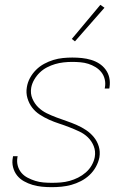

<svg xmlns="http://www.w3.org/2000/svg" viewBox="-20 -766 540 794"><path d="M194 8Q173 8 153 6Q133 4 114.5 -1.5Q96 -7 79 -16.5Q62 -26 50.5 -40.5Q39 -55 34 -74.5Q29 -94 33 -114L34 -120H53L52 -115Q49 -97 53.5 -80.5Q58 -64 68.5 -51.5Q79 -39 94.5 -31Q110 -23 126 -18Q142 -13 159.5 -11.5Q177 -10 195 -10Q213 -10 231.5 -11.5Q250 -13 268 -18Q286 -23 303 -31.5Q320 -40 335 -53Q350 -66 359.5 -83Q369 -100 372 -117Q376 -141 367.5 -162Q359 -183 343.5 -198Q328 -213 307.5 -222.5Q287 -232 266.5 -240Q246 -248 224.5 -255Q203 -262 183 -271Q163 -280 144.5 -292Q126 -304 113 -321Q100 -338 93.5 -360Q87 -382 91 -405Q94 -425 104 -443.5Q114 -462 129 -477Q144 -492 162.5 -502Q181 -512 200.5 -518Q220 -524 240 -526Q260 -528 279 -528Q299 -528 318.5 -526Q338 -524 356.5 -518.5Q375 -513 390.5 -503Q406 -493 417 -478Q428 -463 432 -444.5Q436 -426 433 -406L432 -400H413L414 -405Q417 -422 413 -438.5Q409 -455 399 -467.5Q389 -480 375 -488.5Q361 -497 345.5 -502Q330 -507 312.5 -508.5Q295 -510 278 -510Q261 -510 243 -508Q225 -506 208 -501Q191 -496 174.5 -487.5Q158 -479 144.5 -466Q131 -453 121.5 -436.5Q112 -420 109 -403Q105 -379 114 -358Q123 -337 138.5 -322Q154 -307 173.5 -297.5Q193 -288 214.5 -280Q236 -272 256.5 -265Q277 -258 297.5 -249Q318 -240 336 -228Q354 -216 368 -199Q382 -182 388.5 -160.5Q395 -139 391 -115Q387 -95 376.5 -76Q366 -57 350 -42Q334 -27 314.5 -17Q295 -7 275 -1.5Q255 4 234.5 6Q214 8 194 8ZM290 -595 277 -605 395 -746 412 -734Z"/></svg>

Font: Iosevka Thin
Style: Italic
Weight: 100
Italic angle: -9°
Monospace: yes
Designer: Belleve Invis
Foundry: Belleve Invis
Version: Version 32.5.0; ttfautohint (v1.8.4)